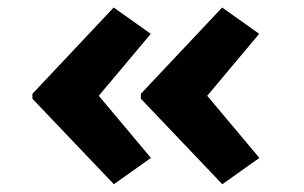

<svg xmlns="http://www.w3.org/2000/svg" viewBox="-20 -512 802 506"><path d="M565.9 -26.5 351.2 -251.8V-264.7L565.4 -492.2L663.1 -422.9L506.7 -236.4L507.1 -282.3L663.6 -95.8ZM280.1 -26.5 65.4 -251.8V-264.7L279.6 -492.2L377.4 -422.9L220.9 -236.4L221.3 -282.3L377.8 -95.8Z"/></svg>

Font: Lexend Giga
Style: Regular
Weight: 400
Designer: Bonnie Shaver-Troup, Thomas Jockin
Foundry: Lexend
Version: Version 1.007